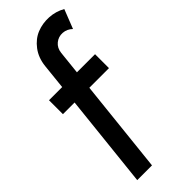

<svg xmlns="http://www.w3.org/2000/svg" viewBox="-286 -729 966 966"><g transform="rotate(-45 196.5 -246.5)"><path d="M122.1 -533.2Q127.9 -586.9 156.7 -625Q185.5 -663.1 225.1 -679Q264.6 -694.8 309.6 -692.4Q354.5 -689.9 393.1 -668L353 -565.9Q331.5 -586.9 302.7 -588.9Q273.9 -590.8 251.7 -572.8Q229.5 -554.7 226.1 -522.9L212.9 -397.9H341.8V-298.8H202.1L148.9 200.2H43.9L97.2 -298.8H14.2V-397.9H107.9Z"/></g></svg>

Font: Apfel Grotezk Mittel
Style: Regular
Weight: 500
Designer: Luigi Gorlero
Foundry: © 2023, Luigi Gorlero & Collletttivo
Version: Version 2.000;Glyphs 3.2 (3217)